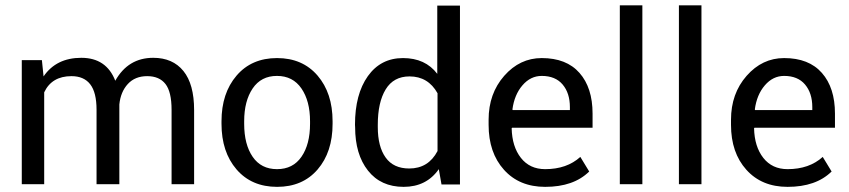

<svg xmlns="http://www.w3.org/2000/svg" viewBox="-20 -706 3255 736"><path d="M149.4 0H63.5V-475.6H140.6L147 -413.1Q195.8 -484.4 291.7 -484.4Q387.7 -484.4 421.9 -396.5Q471.2 -484.4 567.4 -484.4Q642.1 -484.4 683.1 -433.8Q724.1 -383.3 724.1 -284.2V0H637.7V-285.2Q637.7 -354 614.3 -384Q590.8 -414.1 544.2 -414.1Q497.6 -414.1 470 -384Q442.4 -354 437.5 -305.7V0H350.1V-285.2Q350.1 -351.6 325.9 -382.8Q301.8 -414.1 253.9 -414.1Q178.7 -414.1 149.4 -352.1Z M916 -241.2V-231.4Q916 -152.3 948.5 -105Q981 -57.6 1042 -57.6Q1103 -57.6 1135.7 -105.2Q1168.5 -152.8 1168.5 -231.4V-241.2Q1168.5 -318.8 1135.5 -366.9Q1102.5 -415 1041.7 -415Q981 -415 948.5 -366.9Q916 -318.8 916 -241.2ZM829.1 -231.4V-241.2Q829.1 -348.6 886.7 -416Q944.3 -483.4 1042 -483.4Q1139.6 -483.4 1197.3 -416.3Q1254.9 -349.1 1254.9 -241.2V-231.4Q1254.9 -123 1197.5 -56.4Q1140.1 10.3 1042.2 10.3Q944.3 10.3 886.7 -56.6Q829.1 -123.5 829.1 -231.4Z M1656.2 -422.9V-684.6H1743.2V1H1672.4L1662.1 -57.6Q1614.7 10.3 1527.3 10.3Q1439.9 10.3 1390.6 -52Q1341.3 -114.3 1341.3 -218.8L1340.8 -228Q1340.8 -344.7 1390.1 -414.1Q1439.5 -483.4 1524.9 -483.4Q1610.4 -483.4 1656.2 -422.9ZM1428.2 -228V-218.8Q1428.2 -144 1458.3 -102.1Q1488.3 -60.1 1548.8 -60.1Q1622.1 -60.1 1657.2 -127V-348.6Q1621.1 -413.1 1549.8 -413.1Q1488.8 -413.1 1458.5 -363.5Q1428.2 -314 1428.2 -228Z M2164.6 -295.4Q2164.6 -349.1 2136.7 -382.1Q2108.9 -415 2056.6 -415Q2013.7 -415 1982.7 -378.9Q1951.7 -342.8 1944.3 -286.6L1945.3 -284.2H2164.6ZM2069.8 10.3Q1970.7 10.3 1911.9 -55.2Q1853 -120.6 1853 -227.5V-247.1Q1853 -347.2 1912.8 -415.3Q1972.7 -483.4 2056.6 -483.4Q2151.4 -483.4 2201.4 -426.5Q2251.5 -369.6 2251.5 -270.5V-216.3H1942.9L1941.4 -214.4Q1942.9 -144 1976.8 -100.8Q2010.7 -57.6 2069.8 -57.6Q2152.8 -57.6 2204.6 -104.5L2238.8 -48.3H2238.3Q2178.7 10.3 2069.8 10.3Z M2442.4 -685.5V0H2356V-685.5Z M2668.9 -685.5V0H2582.5V-685.5Z M3093.8 -295.4Q3093.8 -349.1 3065.9 -382.1Q3038.1 -415 2985.8 -415Q2942.9 -415 2911.9 -378.9Q2880.9 -342.8 2873.5 -286.6L2874.5 -284.2H3093.8ZM2999 10.3Q2899.9 10.3 2841.1 -55.2Q2782.2 -120.6 2782.2 -227.5V-247.1Q2782.2 -347.2 2842 -415.3Q2901.9 -483.4 2985.8 -483.4Q3080.6 -483.4 3130.6 -426.5Q3180.7 -369.6 3180.7 -270.5V-216.3H2872.1L2870.6 -214.4Q2872.1 -144 2906 -100.8Q2939.9 -57.6 2999 -57.6Q3082 -57.6 3133.8 -104.5L3168 -48.3H3167.5Q3107.9 10.3 2999 10.3Z"/></svg>

Font: Yantramanav
Style: Regular
Weight: 400
Version: Version 1.000;PS 1.0;hotconv 1.0.72;makeotf.lib2.5.5900; ttf